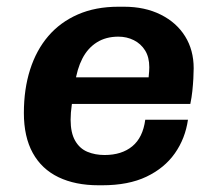

<svg xmlns="http://www.w3.org/2000/svg" viewBox="-20 -541 640 571"><path d="M273 10Q204 10 154 -14Q104 -38 77.5 -86Q51 -134 51 -205Q51 -276 69.5 -334Q88 -392 123.5 -433.5Q159 -475 211.5 -498Q264 -521 332 -521H349Q411 -521 458 -497.5Q505 -474 530.5 -433Q556 -392 556 -338Q556 -325 555 -307Q554 -289 552 -270Q550 -251 546 -232H134L202 -277Q197 -254 193.5 -229.5Q190 -205 190 -185Q190 -146 203.5 -122.5Q217 -99 240 -89.5Q263 -80 291 -80Q342 -80 373.5 -106Q405 -132 412 -185H539Q531 -129 500 -85Q469 -41 415.5 -15.5Q362 10 284 10ZM203 -293 145 -311H422Q423 -322 423.5 -328.5Q424 -335 424 -341Q424 -371 411.5 -391Q399 -411 378 -421.5Q357 -432 332 -432Q295 -432 268 -415Q241 -398 225 -367Q209 -336 203 -293Z"/></svg>

Font: Chivo Mono SemiBold
Style: Italic
Weight: 600
Italic angle: -8.05°
Monospace: yes
Version: Version 1.008